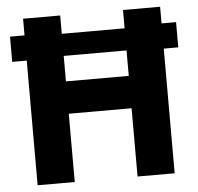

<svg xmlns="http://www.w3.org/2000/svg" viewBox="-51 -752 828 804"><g transform="rotate(-5 363.0 -350.0)"><path d="M14 -524H75V0H231V-287H495V0H651V-524H712V-630H651V-700H495V-623H231V-700H75V-630H14ZM231 -423V-530H495V-423Z"/></g></svg>

Font: Fixel Display Bold
Style: Bold
Weight: 700
Designer: AlfaBravo + MacPaw
Foundry: Kyrylo Tkachov, Marchela Mozhyna, Serhii Makarenko, Maria Weinstein, Zakhar Kryvoshyya
Version: Version 1.211